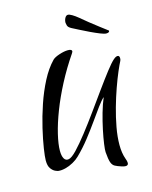

<svg xmlns="http://www.w3.org/2000/svg" viewBox="-126 -866 809 1021"><g transform="rotate(-15 278.5 -355.5)"><path d="M437 73Q428 73 416 69Q394 62 381 55Q368 48 362 30.5Q356 13 353 -26Q352 -38 356.5 -70.5Q361 -103 370 -146Q379 -189 391.5 -233Q404 -277 419 -312Q404 -299 382 -269Q360 -239 332.5 -200Q305 -161 272.5 -119.5Q240 -78 203 -42Q189 -28 167.5 -16Q146 -4 124 1.5Q102 7 85 5Q81 5 68.5 -0.5Q56 -6 45 -21Q34 -36 34 -66Q34 -86 41 -131.5Q48 -177 62 -237Q76 -297 97.5 -360.5Q119 -424 148 -480Q177 -536 213 -573Q224 -584 251.5 -593Q279 -602 299 -602Q321 -602 321 -591Q321 -588 316 -580Q269 -511 232.5 -441Q196 -371 171 -306Q146 -241 133 -186.5Q120 -132 120 -96Q120 -68 128.5 -53Q137 -38 154 -41Q171 -44 199.5 -74Q228 -104 264 -150Q300 -196 338.5 -249.5Q377 -303 413 -353Q449 -403 478 -440.5Q507 -478 523 -492Q531 -499 536.5 -501.5Q542 -504 546 -504Q557 -504 557 -489Q557 -481 554 -475Q545 -458 530 -423Q515 -388 498.5 -341.5Q482 -295 467.5 -243.5Q453 -192 443.5 -140.5Q434 -89 434 -44Q434 1 446 34Q452 49 452 59Q452 73 437 73ZM520 -635Q510 -635 487.5 -644Q465 -653 437.5 -666Q410 -679 386 -691.5Q362 -704 348 -711Q331 -720 328 -731Q325 -742 325 -746Q325 -760 331.5 -772Q338 -784 348 -784Q356 -784 370.5 -775.5Q385 -767 402 -753Q420 -738 444.5 -718Q469 -698 494.5 -679Q520 -660 538 -646Q538 -635 520 -635Z"/></g></svg>

Font: Grechen Fuemen
Style: Regular
Weight: 400
Designer: Robert E. Leuschke
Foundry: Robert E. Leuschke
Version: Version 1.010; ttfautohint (v1.8.3)